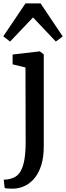

<svg xmlns="http://www.w3.org/2000/svg" viewBox="-32 -871 391 1134"><path d="M54 243Q46.5 243.5 34 243.2Q21.5 243 10.2 242Q-1 241 -4.5 239L-10 190.5Q-2.5 190.5 12.5 188.5Q27.5 186.5 44.5 180Q73 169.5 89.5 140.5Q106 111.5 112.8 67.8Q119.5 24 119.5 -31L118.5 -472.5L42.5 -491V-549L201.5 -567.5H203.5L226.5 -550V-7Q226.5 55 212.8 101Q199 147 174.8 177.8Q150.5 208.5 119.5 224.5Q88.5 240.5 54 243ZM27.5 -625.5 -12.5 -656.5 118.5 -851H207.5L338.5 -656L298 -625.5L163 -768Z"/></svg>

Font: Merriweather Medium
Style: Regular
Weight: 500
Version: Version 2.100